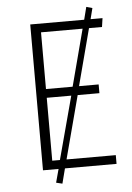

<svg xmlns="http://www.w3.org/2000/svg" viewBox="-56 -785 616 897"><g transform="rotate(-5 252.0 -336.5)"><path d="M460 -41V0H218L200 70L171 63L188 0H115V-684H368L383 -743L411 -735L398 -684H454L448 -643H387L317 -377H409V-336H307L229 -41ZM162 -377H287L357 -643H162ZM198 -41 277 -336H162V-41Z"/></g></svg>

Font: FiraGO ExtraLight
Style: Regular
Weight: 200
Designer: bBox Type
Foundry: bBox Type GmbH
Version: Version 1.001